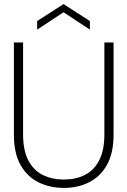

<svg xmlns="http://www.w3.org/2000/svg" viewBox="-20 -908 623 940"><path d="M293 12Q224 12 168.5 -15.5Q113 -43 80.5 -100.5Q48 -158 48 -249V-700H93V-250Q93 -172 118.5 -123Q144 -74 189.5 -51.5Q235 -29 292 -29Q351 -29 395.5 -51.5Q440 -74 465.5 -123Q491 -172 491 -250V-700H536V-249Q536 -158 503.5 -100.5Q471 -43 416 -15.5Q361 12 293 12ZM162 -763V-805L291 -888L420 -805V-763L291 -848Z"/></svg>

Font: DM Sans 36pt ExtraLight
Style: Regular
Weight: 250
Designer: Colophon Foundry, Jonny Pinhorn
Foundry: Colophon Foundry
Version: Version 4.004;gftools[0.9.30]